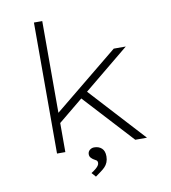

<svg xmlns="http://www.w3.org/2000/svg" viewBox="-96 -822 949 1068"><g transform="rotate(-10 378.5 -288.0)"><path d="M205 -156 209 -217 580 -520H648ZM168 0V-740H215V0ZM610 0 336 -298 369 -335 676 0ZM359 164 338 140Q354 130 364 121.5Q374 113 379 105.5Q384 98 384 91Q384 79 376.5 75Q369 71 363 67Q356 63 348.5 55Q341 47 341 35Q341 20 352 11Q363 2 377 2Q403 2 419.5 17Q436 32 436 63Q436 81 430 96Q424 111 413 122Q402 133 388 143Q374 153 359 164Z"/></g></svg>

Font: Lexend Mega ExtraLight
Style: Regular
Weight: 250
Version: Version 1.007